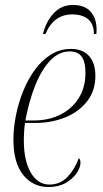

<svg xmlns="http://www.w3.org/2000/svg" viewBox="-20 -743 415 773"><path d="M175 10Q113 10 73.5 -38.5Q34 -87 34 -182Q34 -227 44 -277.5Q54 -328 73 -375.5Q92 -423 120 -461.5Q148 -500 184.5 -523Q221 -546 266 -546Q313 -546 338.5 -517.5Q364 -489 364 -438Q364 -378 331 -335.5Q298 -293 243 -270.5Q188 -248 121 -248H81Q79 -241 77.5 -219Q76 -197 76 -177Q76 -96 104 -48Q132 0 179 0Q223 0 252.5 -31.5Q282 -63 297 -106Q300 -104 302 -100Q304 -96 304 -88Q304 -68 288 -45Q272 -22 243.5 -6Q215 10 175 10ZM116 -258Q176 -258 223 -281.5Q270 -305 297 -348Q324 -391 324 -449Q324 -495 308.5 -515.5Q293 -536 261 -536Q217 -536 182 -499Q147 -462 122 -399.5Q97 -337 82 -258ZM153 -606Q165 -656 196 -689.5Q227 -723 274 -723Q325 -723 349 -691Q373 -659 368 -606H358Q358 -646 335 -665.5Q312 -685 271 -685Q196 -685 163 -606Z"/></svg>

Font: Noto Serif Display Condensed ExtraLight
Style: Italic
Weight: 200
Width: 3
Italic angle: -12°
Designer: Monotype Design Team
Foundry: Monotype Imaging Inc.
Version: Version 2.009